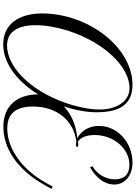

<svg xmlns="http://www.w3.org/2000/svg" viewBox="155 -981 845 1195"><g transform="rotate(90 577.5 -383.5)"><path d="M862.8 -436.5C866.7 -435.1 874 -433.6 880.4 -433.6C889.6 -433.6 894.5 -436 894.5 -441.4C894.5 -445.8 889.6 -448.2 880.9 -448.2C874.5 -448.2 865.7 -446.8 862.8 -445.3C835.9 -460.9 820.3 -499.5 820.3 -550.3C820.3 -668 904.8 -766.6 1006.3 -766.6C1064 -766.6 1096.2 -734.9 1096.2 -676.8C1096.2 -619.1 1064.5 -564.9 1014.2 -536.1L1021.5 -521.5C1086.4 -559.1 1128.4 -610.4 1128.4 -672.4C1128.4 -738.8 1071.8 -785.6 991.7 -785.6C866.2 -785.6 763.7 -691.9 763.7 -577.1C763.7 -518.1 791 -469.2 839.4 -441.9C758.3 -434.6 689.9 -404.8 642.1 -357.9C666.5 -430.7 678.7 -501.5 678.7 -563C678.7 -706.5 629.4 -785.6 506.8 -785.6C324.2 -785.6 143.6 -611.3 83 -375.5C70.3 -324.7 63.5 -273.4 63.5 -226.1C63.5 -72.3 134.8 19 255.9 19C373 19 485.8 -66.4 567.4 -198.2C567.4 -69.3 638.2 18.1 767.6 18.1C904.8 18.1 1034.7 -67.9 1129.9 -235.4L1155.3 -280.3L1142.1 -289.6L1116.7 -244.6C1031.7 -94.7 903.8 -6.3 779.8 -6.3C688 -6.3 643.1 -58.1 643.1 -165.5C643.1 -314 728.5 -419.9 862.8 -436.5ZM263.2 -4.9C181.2 -4.9 136.7 -67.4 136.7 -182.6C136.7 -242.2 148.9 -313.5 170.9 -383.8C240.7 -603.5 393.1 -767.1 527.8 -767.1C611.8 -767.1 661.6 -686 661.6 -580.1C661.6 -519.5 645.5 -439.5 617.7 -361.3C539.6 -143.1 392.6 -4.9 263.2 -4.9Z"/></g></svg>

Font: Petit Formal Script
Style: Regular
Weight: 400
Designer: Pablo Impallari, Brenda Gallo, Rodrigo Fuenzalida
Foundry: Pablo Impallari, Brenda Gallo, Rodrigo Fuenzalida
Version: Version 1.001